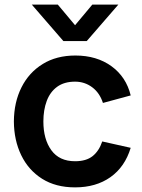

<svg xmlns="http://www.w3.org/2000/svg" viewBox="-20 -795 616 830"><path d="M117.5 -775H230L304.5 -686L379 -775H491.5L355 -617.5H254ZM304.5 15Q221 15 162 -22.2Q103 -59.5 71.8 -124Q40.5 -188.5 40 -270Q40.5 -353 72.8 -417.2Q105 -481.5 164.5 -518.2Q224 -555 306 -555Q398 -555 461.8 -508.8Q525.5 -462.5 545 -382.5L425 -350Q411 -393.5 378.5 -417.8Q346 -442 304.5 -442Q257.5 -442 227 -419.8Q196.5 -397.5 182 -358.5Q167.5 -319.5 167.5 -270Q167.5 -193 202 -145.5Q236.5 -98 304.5 -98Q352.5 -98 380.2 -120Q408 -142 422 -183.5L545 -156Q520 -73.5 457.5 -29.2Q395 15 304.5 15Z"/></svg>

Font: Manrope ExtraLight
Style: Bold
Weight: 700
Version: Version 4.504